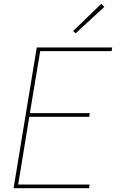

<svg xmlns="http://www.w3.org/2000/svg" viewBox="-20 -983 640 1003"><path d="M51 0 172 -735H566L563 -716H190L136 -392H449L446 -373H133L75 -19H448L445 0ZM375 -809 362 -821 509 -963 525 -947Z"/></svg>

Font: Iosevka SS04 Thin Extended
Style: Italic
Weight: 100
Width: 7
Italic angle: -9°
Monospace: yes
Designer: Belleve Invis
Foundry: Belleve Invis
Version: Version 19.0.0; ttfautohint (v1.8.4)